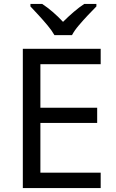

<svg xmlns="http://www.w3.org/2000/svg" viewBox="-20 -964 596 984"><path d="M496 0H97V-714H496V-635H187V-412H478V-334H187V-79H496ZM259 -784Q246 -807 224 -833.5Q202 -860 178 -886Q154 -912 136 -931V-944H196Q222 -927 250 -903Q278 -879 303 -852Q330 -879 358 -903Q386 -927 412 -944H474V-931Q455 -912 430.5 -886Q406 -860 383.5 -833.5Q361 -807 349 -784Z"/></svg>

Font: Noto Sans Samaritan
Style: Regular
Weight: 400
Designer: Monotype Design Team
Foundry: Monotype Imaging Inc.
Version: Version 2.001; ttfautohint (v1.8.4.7-5d5b)